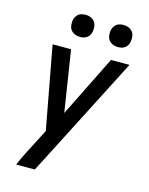

<svg xmlns="http://www.w3.org/2000/svg" viewBox="-137 -823 875 1124"><g transform="rotate(15 300.0 -261.0)"><path d="M73 215Q92 171 114 128Q136 85 158 43L190 -19L97 -520H209L267 -149L451 -520H563L253 85L240 110L186 215ZM470 -603Q454 -603 439.5 -609Q425 -615 415.5 -626.5Q406 -638 404 -654Q402 -670 404 -686Q406 -697 412 -707.5Q418 -718 427 -725Q436 -732 447.5 -734.5Q459 -737 470 -737Q486 -737 500.5 -731Q515 -725 524 -713.5Q533 -702 535.5 -686Q538 -670 535 -654Q533 -643 527.5 -632.5Q522 -622 512.5 -615Q503 -608 492 -605.5Q481 -603 470 -603ZM240 -603Q224 -603 209.5 -609Q195 -615 185.5 -626.5Q176 -638 174 -654Q172 -670 174 -686Q176 -697 182 -707.5Q188 -718 197 -725Q206 -732 217.5 -734.5Q229 -737 240 -737Q256 -737 270.5 -731Q285 -725 294 -713.5Q303 -702 305.5 -686Q308 -670 305 -654Q303 -643 297.5 -632.5Q292 -622 282.5 -615Q273 -608 262 -605.5Q251 -603 240 -603Z"/></g></svg>

Font: Iosevka Aile Semibold
Style: Italic
Weight: 600
Italic angle: -9°
Designer: Belleve Invis
Foundry: Belleve Invis
Version: Version 31.1.0; ttfautohint (v1.8.4)